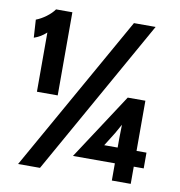

<svg xmlns="http://www.w3.org/2000/svg" viewBox="-79 -773 792 846"><g transform="rotate(10 317.0 -350.0)"><path d="M84 -328V-593Q70.5 -580.5 56.5 -572.5Q42.5 -564.5 29 -560L24 -640Q46.5 -648.5 69 -665.2Q91.5 -682 104 -700H177V-328ZM57.5 0 452.5 -700H549.5L155.5 0ZM477 0V-77H289.5L482.5 -372H561.5V-147.5H606V-77H561.5V0ZM401 -122 370.5 -147.5H477V-188.5L479.5 -315L503.5 -295L455 -208.5Z"/></g></svg>

Font: Cabin
Style: Bold
Weight: 700
Width: 4
Designer: Pablo Impallari
Foundry: Pablo Impallari. http://www.impallari.com Igino Marini. http://www.ikern.com
Version: Version 3.001